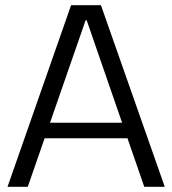

<svg xmlns="http://www.w3.org/2000/svg" viewBox="-20 -720 663 740"><path d="M254 -700H369L615 0H536L314 -642H310L87 0H9ZM136 -247H487V-187H136Z"/></svg>

Font: Pathway Extreme 8pt Thin Light
Style: Regular
Weight: 300
Version: Version 1.001;gftools[0.9.26]